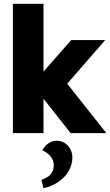

<svg xmlns="http://www.w3.org/2000/svg" viewBox="-20 -701 580 1011"><path d="M158 -246V-266L355 -490H534L318 -242L316 -283L540 0H352ZM48 -681H209V0H48ZM209 290 198 246Q233 234 248 215Q263 196 263 170Q263 141 244.5 120.5Q226 100 203 91Q216 66 236 53Q256 40 278 40Q313 40 337 65.5Q361 91 361 129Q361 166 342 199Q323 232 288.5 256Q254 280 209 290Z"/></svg>

Font: Gabarito ExtraBold
Style: Regular
Weight: 800
Designer: Leandro Assis / Alvaro Franca / Felipe Casaprima
Foundry: Naipe Foundry
Version: Version 1.000